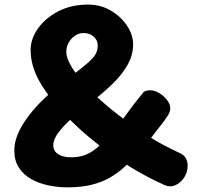

<svg xmlns="http://www.w3.org/2000/svg" viewBox="-20 -795 858 830"><path d="M754.4 -134.6Q777.1 -124.7 784.2 -109.7Q791.2 -94.8 791.2 -79.1Q791.2 -51 776.2 -27.7Q761.1 -4.4 738.1 5.6Q715.1 15.6 691.1 5Q608.8 -32.2 539.4 -75.7Q470 -119.1 414.9 -161.9Q359.9 -204.7 322.3 -239.6Q284.7 -274.6 265.9 -294.2Q228.2 -334 199.6 -370.7Q170.9 -407.3 151.4 -441.7Q131.9 -476.1 122.2 -510.2Q112.4 -544.2 112.4 -578.8Q112.4 -627.1 144.3 -672.1Q176.1 -717 232 -746.1Q287.9 -775.1 360.3 -775.1Q415.8 -775.1 459.9 -748.8Q504 -722.4 529.7 -683.1Q555.4 -643.8 555.4 -603.4Q555.4 -557.1 531.4 -514.5Q507.4 -471.9 465.7 -431.7Q423.9 -391.6 370.2 -349.8Q330.2 -318.6 293.3 -286Q256.4 -253.4 233.4 -223.2Q210.4 -193 210.4 -167.3Q210.4 -142.2 231.2 -128.6Q252 -115 287.7 -115Q318.4 -115 344.5 -123.8Q370.6 -132.7 398.3 -155.1Q426 -177.4 461.4 -218.2Q497.9 -260.8 528.7 -303.9Q559.4 -347.1 597.4 -392.7Q603.4 -400.7 612.4 -402.7Q621.3 -404.7 628.3 -404.7Q648.1 -404.7 668.1 -392.7Q688 -380.8 702 -362.8Q716 -344.8 716 -326.6Q716 -319.6 713.4 -311.4Q710.8 -303.2 704 -293.1Q697.6 -283.1 690.3 -273.3Q683.1 -263.6 674.6 -252.7Q666.1 -241.8 655.1 -227.8Q637.8 -204.7 618.4 -181.1Q599.1 -157.6 577.9 -134Q549.9 -102.9 520.8 -75.9Q491.8 -48.9 457.2 -28.4Q422.7 -8 377.4 3.4Q332.2 14.9 270.9 14.9Q229.6 14.9 188.7 6.3Q147.9 -2.3 114.8 -20.9Q81.8 -39.6 61.9 -69.9Q42 -100.2 42 -143.4Q42 -187.1 63.7 -230.3Q85.3 -273.6 120.8 -315.5Q156.2 -357.4 199.3 -394.8Q242.3 -432.2 283.9 -463.2Q335 -501.4 360.1 -523.6Q385.2 -545.7 393.8 -561.9Q402.4 -578.2 402.4 -598.2Q402.4 -612.8 395.1 -624.7Q387.8 -636.7 373.8 -644.4Q359.8 -652.2 339.4 -652.2Q321.7 -652.2 304.9 -641.2Q288.1 -630.1 277.4 -611.8Q266.7 -593.6 266.7 -571.3Q266.7 -542.2 292.3 -501.1Q318 -460 371.2 -402Q390.1 -382.8 436.3 -343.1Q482.4 -303.4 546.1 -257.6Q580.6 -233.2 614.1 -211.2Q647.7 -189.1 682.7 -170.4Q717.8 -151.8 754.4 -134.6Z"/></svg>

Font: Playpen Sans Deva
Style: Regular
Weight: 400
Designer: Pooja Saxena, Gunjan Panchal, Laura Meseguer, Veronika Burian, José Scaglione
Foundry: TypeTogether
Version: Version 2.000